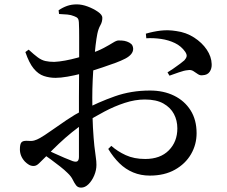

<svg xmlns="http://www.w3.org/2000/svg" viewBox="-20 -803 1040 878"><path d="M665 0Q624 0 589 -14.5Q554 -29 526 -56.5Q498 -84 475 -122L489 -136Q517 -111 555 -93.5Q593 -76 644 -76Q713 -76 752 -115.5Q791 -155 791 -216Q791 -252 775.5 -281.5Q760 -311 727.5 -329.5Q695 -348 642 -348Q598 -348 550.5 -332.5Q503 -317 457 -292.5Q411 -268 369 -242Q341 -224 309.5 -198.5Q278 -173 249.5 -146Q221 -119 199 -96Q173 -71 160 -57.5Q147 -44 134 -44Q122 -44 112.5 -49.5Q103 -55 94 -64Q82 -77 76.5 -91Q71 -105 71 -120Q71 -144 78 -152Q85 -160 104 -159Q124 -157 136.5 -160.5Q149 -164 163 -172Q181 -182 213.5 -205Q246 -228 284.5 -254Q323 -280 360 -299Q430 -336 505 -362.5Q580 -389 666 -389Q728 -389 776 -365.5Q824 -342 851.5 -298.5Q879 -255 879 -194Q879 -142 853.5 -98Q828 -54 780 -27Q732 0 665 0ZM351 55Q336 55 328 44.5Q320 34 312.5 18.5Q305 3 289 -12Q275 -26 254.5 -42Q234 -58 213 -73.5Q192 -89 174 -100L189 -120Q209 -111 231.5 -100.5Q254 -90 275.5 -81Q297 -72 313 -66Q329 -61 335 -66.5Q341 -72 341 -86Q341 -128 341 -198Q341 -268 341 -359Q341 -395 341.5 -444.5Q342 -494 342 -543.5Q342 -593 342 -633.5Q342 -674 341 -692Q341 -712 336 -718.5Q331 -725 319 -729Q305 -735 288.5 -736.5Q272 -738 250 -739L248 -756Q267 -769 287 -776Q307 -783 331 -783Q355 -783 381.5 -773Q408 -763 428 -749Q448 -735 448 -722Q448 -703 439 -687.5Q430 -672 425 -648Q421 -628 417 -595Q413 -562 409.5 -521.5Q406 -481 404 -438.5Q402 -396 402 -356Q402 -273 405 -220.5Q408 -168 411.5 -136Q415 -104 418 -85Q421 -66 421 -49Q421 -25 411 -1Q401 23 385 39Q369 55 351 55ZM234 -447Q206 -447 180.5 -455.5Q155 -464 134 -489.5Q113 -515 96 -565L111 -576Q136 -553 153 -540.5Q170 -528 187.5 -524Q205 -520 228 -520Q250 -521 277.5 -526Q305 -531 334 -539Q363 -547 388 -556Q429 -570 455 -584Q481 -598 497 -608Q513 -618 522 -618Q527 -618 538 -617.5Q549 -617 560.5 -613Q572 -609 580 -602Q588 -595 589 -580Q589 -554 553 -535Q534 -525 506.5 -515Q479 -505 449.5 -495Q420 -485 394 -477Q378 -473 349 -465.5Q320 -458 288.5 -452.5Q257 -447 234 -447ZM907 -459Q895 -457 885 -464Q875 -471 864 -478Q853 -485 838 -482Q823 -481 797.5 -472Q772 -463 755 -457L746 -472Q756 -478 771.5 -488.5Q787 -499 801.5 -510Q816 -521 823 -527Q832 -537 833.5 -545.5Q835 -554 827 -566Q809 -592 780 -606Q751 -620 716.5 -625Q682 -630 649 -628L647 -649Q681 -659 715 -663Q749 -667 786 -661Q831 -655 867.5 -631.5Q904 -608 925.5 -576Q947 -544 948 -510Q949 -490 939 -475Q929 -460 907 -459Z"/></svg>

Font: Noto Serif SC ExtraLight SemiBold
Style: Regular
Weight: 600
Version: Version 2.002-H1;hotconv 1.1.0;makeotfexe 2.6.0